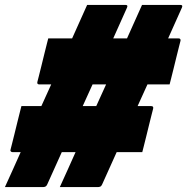

<svg xmlns="http://www.w3.org/2000/svg" viewBox="-69 -740 761 780"><path d="M18 -309H99Q109 -331 119 -353Q129 -375 139 -397H91Q80 -397 83 -408Q84 -412 88.5 -429.5Q93 -447 99 -471.5Q105 -496 111 -520.5Q117 -545 121.5 -562.5Q126 -580 127 -584H224Q239 -618 254.5 -652Q270 -686 285 -720H441Q452 -720 447 -709Q433 -678 419 -646.5Q405 -615 391 -584H447Q462 -618 477.5 -652Q493 -686 508 -720H664Q675 -720 670 -709Q656 -678 642 -646.5Q628 -615 614 -584H656Q662 -584 663 -581Q666 -578 664 -573Q663 -569 658.5 -551.5Q654 -534 648 -509.5Q642 -485 636 -460.5Q630 -436 625.5 -418.5Q621 -401 620 -397H530Q520 -375 510 -353Q500 -331 490 -309H545Q556 -309 553 -298Q552 -294 547.5 -276.5Q543 -259 537 -234.5Q531 -210 525 -185.5Q519 -161 514.5 -143.5Q510 -126 509 -122H405Q390 -89 375.5 -56.5Q361 -24 346 9Q343 16 338.5 18Q334 20 329 20H174Q190 -15 206 -50.5Q222 -86 238 -122H182Q167 -89 152.5 -56.5Q138 -24 123 9Q120 16 115.5 18Q111 20 106 20H-49Q-33 -15 -17 -50.5Q-1 -86 15 -122H-18Q-23 -122 -25 -125Q-28 -128 -26 -133Q-25 -137 -20.5 -154.5Q-16 -172 -10 -196.5Q-4 -221 2 -245.5Q8 -270 12.5 -287.5Q17 -305 18 -309ZM267 -309H322Q332 -331 342 -353Q352 -375 362 -397H307Q297 -375 287 -353Q277 -331 267 -309Z"/></svg>

Font: Recursive Sn Lnr St XBk
Style: Italic
Weight: 1000
Italic angle: -15°
Version: Version 1.079;hotconv 1.0.112;makeotfexe 2.5.65598; ttfautoh